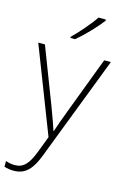

<svg xmlns="http://www.w3.org/2000/svg" viewBox="-150 -831 744 1139"><g transform="rotate(15 221.5 -262.0)"><path d="M352 -758V-766H307C279 -723 218 -653 177 -613V-606H205C257 -648 319 -715 352 -758ZM0 -530 204 -4 166 96C135 176 106 208 52 208C31 208 15 204 -3 198V233C16 239 34 242 55 242C128 242 167 197 201 107L446 -530H405L273 -181C250 -122 235 -77 225 -47H223C213 -78 197 -122 174 -184L41 -530Z"/></g></svg>

Font: Noto Sans Sinhala UI ExtraLight
Style: Regular
Weight: 200
Designer: Jelle Bosma - Monotype Design Team
Foundry: Monotype Imaging Inc.
Version: Version 2.006